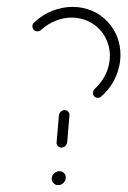

<svg xmlns="http://www.w3.org/2000/svg" viewBox="-20 -539 372 559"><path d="M130.7 -18.5Q130.7 -27.4 137.4 -34.1Q144.1 -40.7 153 -40.7Q160.7 -40.7 166.1 -35.4Q171.5 -30 171.5 -22.2Q171.5 -13.3 165 -6.7Q158.5 0 149.3 0Q141.5 0 136.1 -5.4Q130.7 -10.7 130.7 -18.5ZM168.1 -218.5Q174.4 -218.5 178.7 -213.9Q183 -209.3 182.2 -203L175.6 -124.8Q174.8 -118.5 170 -113.9Q165.2 -109.3 158.9 -109.3Q152.6 -109.3 148.3 -113.9Q144.1 -118.5 144.8 -124.8L151.5 -203Q152.2 -209.3 157 -213.9Q161.9 -218.5 168.1 -218.5ZM88.5 -447.8Q82.6 -447.8 78.5 -452Q74.4 -456.3 74.4 -462.6Q74.4 -470.4 80 -474.1Q103.7 -496.3 132.6 -507.6Q161.5 -518.9 191.5 -518.9Q221.1 -518.9 248 -507.6Q274.8 -496.3 294.8 -474.1Q312.6 -454.8 321.7 -430.4Q330.7 -405.9 330.7 -379.6Q330.7 -346.3 316.7 -314.6Q302.6 -283 275.6 -258.9Q274.1 -256.7 270.9 -255.4Q267.8 -254.1 264.8 -254.1Q258.9 -254.1 254.8 -258.1Q250.7 -262.2 250.7 -268.1Q250.7 -275.9 256.3 -280.7Q277.4 -300 288.7 -325.2Q300 -350.4 300 -376.7Q300 -397.4 292.6 -417Q285.2 -436.7 271.1 -452.2Q255.2 -469.6 233.7 -478.7Q212.2 -487.8 188.5 -487.8Q165.2 -487.8 142.2 -478.7Q119.3 -469.6 100 -452.2Q95.2 -447.8 88.5 -447.8Z"/></svg>

Font: 26F Galaxy Sans Ultra Light
Style: Italic
Weight: 200
Italic angle: -5°
Designer: C₂₉H₂₅N₃O₅
Version: Version 1.200